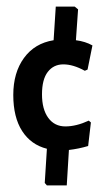

<svg xmlns="http://www.w3.org/2000/svg" viewBox="-20 -480 307 587"><path d="M251.4 -111.2 257.9 -105.6 249.5 -33.6Q221.5 -25.2 190.7 -21.5L184.1 86.9H123.4L116.8 79.4L123.4 -25.2Q74.8 -37.4 47.7 -79.4Q20.6 -121.5 20.6 -189.7Q20.6 -257.9 53.3 -302.8Q86 -347.7 143.9 -357L150.5 -459.8H208.4L218.7 -451.4L212.1 -357Q241.1 -353.3 262.6 -341.1L247.7 -267.3L239.3 -263.6Q203.7 -283.2 173.8 -283.2Q143.9 -283.2 126.2 -260.3Q108.4 -237.4 108.4 -191.6Q108.4 -145.8 127.6 -119.6Q146.7 -93.5 179.9 -93.5Q213.1 -93.5 251.4 -111.2Z"/></svg>

Font: Gurajada
Style: Regular
Weight: 400
Designer: Purushoth Kumar Guthula
Foundry: SiliconAndhra, USA.
Version: Version 1.0.3; ttfautohint (v1.2.42-39fb)